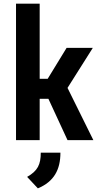

<svg xmlns="http://www.w3.org/2000/svg" viewBox="-20 -770 552 1055"><path d="M68 0H198V-227H246L351 0H493L351 -287L490 -507H346L242 -337H198V-750H68ZM129 202 188 265C277 228 312 162 312 69H204C204 134 187 169 129 202Z"/></svg>

Font: Finlandica SemiBold
Style: Regular
Weight: 600
Designer: Niklas Ekholm, Juho Hiilivirta, Jaakko Suomalainen
Foundry: Helsinki Type Studio
Version: Version 2.000;Glyphs 3.2 (3202)